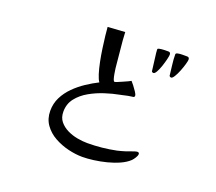

<svg xmlns="http://www.w3.org/2000/svg" viewBox="-126 -913 1252 1111"><g transform="rotate(20 500.0 -357.0)"><path d="M781 -102Q781 -92 772 -78Q763 -64 756 -57Q734 -36 699.5 -20.5Q665 -5 625.5 5Q586 15 547.5 20Q509 25 479 25Q438 25 392 14Q346 3 305.5 -19.5Q265 -42 239.5 -78Q214 -114 214 -163Q214 -208 233 -246Q252 -284 283.5 -315.5Q315 -347 352 -371.5Q389 -396 425 -414Q415 -427 405.5 -457Q396 -487 388 -526.5Q380 -566 374.5 -606Q369 -646 365 -679.5Q361 -713 360 -732L466 -739Q468 -690 473.5 -641Q479 -592 483 -542Q483 -537 485 -522Q487 -507 490 -489.5Q493 -472 497 -459.5Q501 -447 506 -447Q510 -447 522.5 -452Q535 -457 550.5 -464Q566 -471 579.5 -477Q593 -483 597 -486Q603 -480 614.5 -465Q626 -450 636 -435Q646 -420 646 -412Q646 -403 637.5 -402Q629 -401 623 -400Q615 -399 607 -397.5Q599 -396 591 -394Q584 -392 575.5 -390.5Q567 -389 559 -387Q521 -380 474 -365Q427 -350 384.5 -326Q342 -302 314.5 -267Q287 -232 287 -184Q287 -148 306 -124.5Q325 -101 354.5 -86.5Q384 -72 417 -66Q450 -60 479 -60Q569 -60 656 -78Q669 -81 681.5 -84.5Q694 -88 707 -92Q713 -94 726 -99Q739 -104 751.5 -108Q764 -112 769 -112Q781 -112 781 -102ZM753 -704Q753 -696 748 -675Q743 -654 735 -630Q727 -606 717.5 -589Q708 -572 700 -572Q692 -572 689 -578Q686 -600 683.5 -622Q681 -644 678 -666Q677 -676 675.5 -686Q674 -696 674 -706Q674 -711 676 -712.5Q678 -714 682 -715Q696 -718 711 -718.5Q726 -719 739 -719Q753 -719 753 -704ZM865 -714Q865 -706 859 -685Q853 -664 843.5 -640Q834 -616 823.5 -599Q813 -582 805 -582Q799 -582 794 -588Q791 -617 786.5 -652Q782 -687 782 -717Q782 -724 794.5 -726.5Q807 -729 821 -729Q835 -729 840 -729H851Q865 -729 865 -714Z"/></g></svg>

Font: Kaisei Opti Medium
Style: Regular
Weight: 500
Designer: Font-Kai, 金井和夫
Foundry: KAZUO KANAI
Version: Version 5.003